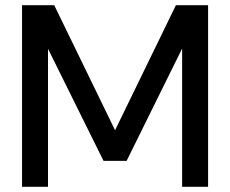

<svg xmlns="http://www.w3.org/2000/svg" viewBox="-20 -720 887 740"><path d="M65 0V-700H189L423 -219H424L658 -700H782V0H682V-531H681L468 -100H379L166 -530H165V0Z"/></svg>

Font: DM Sans 28pt Medium
Style: Regular
Weight: 500
Version: Version 4.004;gftools[0.9.30]